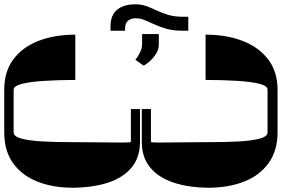

<svg xmlns="http://www.w3.org/2000/svg" viewBox="-355 -780 1318 898"><path d="M606.5 -406.2V-617.9Q703.5 -617.9 779.3 -588.8Q855.1 -559.7 899 -502.5Q942.8 -445.3 943.2 -360.8V-160.5Q942.8 -74.2 901.1 -16.9Q859.4 40.5 787.1 69.1Q714.8 97.7 622.2 98Q529.1 97.7 458.3 74.6Q387.4 51.5 347.8 3.9Q308.2 -43.7 308.2 -116.5V-269.9H350.9V-116.5Q350.9 -113.3 384.4 -113.3Q418 -113.3 475.1 -114Q506.4 -114.3 543.7 -114.7Q581 -115.1 622.2 -115.1Q701 -115.1 763 -118.6Q824.9 -122.2 860.6 -131.9Q896.3 -141.7 896.3 -160.5V-360.8Q896.3 -378.2 858.5 -388Q820.7 -397.7 755.3 -401.8Q690 -405.9 606.5 -406.2ZM-2.8 -617.9V-406.2Q-85.2 -405.9 -150.4 -401.6Q-215.6 -397.4 -253.2 -387.6Q-290.8 -377.8 -291.2 -360.8V-160.5Q-290.8 -141.7 -255.3 -131.9Q-219.8 -122.2 -157.8 -118.6Q-95.9 -115.1 -17 -115.1Q24.1 -115.1 61.6 -114.7Q99.1 -114.3 130.3 -114Q187.9 -113.3 222.3 -113.3Q256.7 -113.3 257.1 -116.5V-269.9H299.7V-116.5Q299.7 -43 259.8 4.4Q219.8 51.8 148.6 74.8Q77.4 97.7 -17 98Q-109.4 97.7 -181.3 68.9Q-253.2 40.1 -294.2 -17.4Q-335.2 -74.9 -335.2 -160.5V-360.8Q-335.2 -445.3 -292.6 -502.5Q-250 -559.7 -174.9 -588.8Q-99.8 -617.9 -2.8 -617.9ZM500 -701.7H525.6V-636.4H498.6Q456 -636.4 424.4 -645.2Q392.8 -654.1 368.3 -665.5Q343.8 -676.8 322.6 -685.7Q301.5 -694.6 279.8 -694.6Q257.5 -694.6 243.6 -683.1Q229.8 -671.5 230.1 -644.9V-636.4H161.9V-656.2Q161.9 -709.5 193 -734.7Q224.1 -759.9 278.4 -759.9Q306.8 -759.9 330.6 -751.1Q354.4 -742.2 378.4 -730.8Q402.3 -719.5 431.5 -710.6Q460.6 -701.7 500 -701.7ZM316.8 -473 278.4 -500Q293 -519.9 301.1 -537.3Q309.3 -554.7 309.7 -573.9V-620.7H387.8V-571Q387.8 -550.8 376.4 -531.4Q365.1 -512.1 348.7 -496.6Q332.4 -481.2 316.8 -473Z"/></svg>

Font: Inter UI Thin
Style: Regular
Weight: 100
Designer: Rasmus Andersson
Foundry: rsms
Version: 3.2;8d6f07862